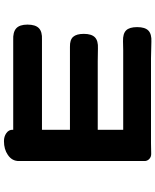

<svg xmlns="http://www.w3.org/2000/svg" viewBox="75 -842 804 995"><g transform="rotate(90 477.5 -345.0)"><path d="M712 37Q688 37 671 25Q652 12 653 -9V-11H431H210Q200 -11 189 -11Q147 -9 127.5 -26.5Q108 -44 108 -85Q108 -126 126.5 -144Q145 -162 186 -160Q199 -160 211 -160H653V-305H298Q261 -305 224 -305Q187 -304 171.5 -321.5Q156 -339 156 -377Q156 -417 174 -434.5Q192 -452 232 -450Q254 -449 298 -449H653V-581H282Q269 -581 241 -581Q210 -580 194 -580Q155 -579 138 -596Q121 -613 121 -653.5Q121 -694 139 -711.5Q157 -729 197 -727Q255 -725 282 -725H722Q758 -725 775.5 -726Q793 -727 804.5 -716Q816 -705 815 -689Q815 -663 815 -637V-44Q815 -43 815 -42Q816 -5 783 17Q754 37 712 37Z"/></g></svg>

Font: GenSenRounded TW H
Style: Regular
Weight: 900
Version: Version 1.501;PS 1;hotconv 16.6.51;makeotf.lib2.5.65220